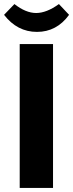

<svg xmlns="http://www.w3.org/2000/svg" viewBox="-30 -925 360 945"><path d="M231 -708V0H67V-708ZM310 -852Q249 -768 152 -768Q55 -768 -10 -852L41 -905Q97 -861 148 -861Q199 -861 260 -905Z"/></svg>

Font: Magra
Style: Bold
Weight: 600
Designer: Viviana Monsalve
Foundry: Viviana Monsalve
Version: Version 1.001